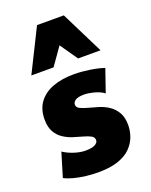

<svg xmlns="http://www.w3.org/2000/svg" viewBox="-138 -785 688 876"><g transform="rotate(-20 206.5 -347.5)"><path d="M185 16Q158 16 127.5 12.5Q97 9 70 2Q43 -5 24 -15L59 -131Q81 -116 110.5 -106.5Q140 -97 165 -97Q195 -97 210.5 -105Q226 -113 226 -126Q226 -140 212.5 -147.5Q199 -155 177 -161Q155 -167 131 -174.5Q107 -182 85.5 -196Q64 -210 50.5 -233.5Q37 -257 37 -295Q37 -344 61.5 -377Q86 -410 130 -426.5Q174 -443 233 -443Q268 -443 308 -437Q348 -431 378 -421L340 -311Q322 -325 293.5 -332.5Q265 -340 245 -340Q216 -340 203 -331.5Q190 -323 190 -311Q190 -297 204.5 -290Q219 -283 241 -277Q263 -271 288.5 -263.5Q314 -256 336 -241.5Q358 -227 372.5 -203Q387 -179 387 -141Q387 -112 377 -84.5Q367 -57 344.5 -34Q322 -11 283 2.5Q244 16 185 16ZM276 -504 185 -635 152 -711H282L385 -504ZM49 -504 152 -711H282L249 -635L157 -504Z"/></g></svg>

Font: Ysabeau Infant Black
Style: Regular
Weight: 900
Designer: Christian Thalmann (Catharsis Fonts)
Version: Version 2.001;gftools[0.9.30]; featfreeze: ss01,ss02,lnum